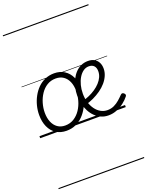

<svg xmlns="http://www.w3.org/2000/svg" viewBox="-257 -1140 1394 1771"><g transform="rotate(-20 439.5 -255.0)"><path d="M254 19Q195 19 152 -9Q109 -37 86.5 -87.5Q64 -138 64 -204Q64 -250 75.5 -295Q87 -340 109 -380.5Q131 -421 162 -452Q193 -483 234 -501Q275 -519 324 -519Q382 -519 424.5 -491.5Q467 -464 490 -414.5Q513 -365 513 -300Q513 -256 502.5 -210.5Q492 -165 470.5 -124Q449 -83 418 -51Q387 -19 346 0Q305 19 254 19ZM258 -31Q307 -31 345 -55Q383 -79 409 -118Q435 -157 448 -204Q461 -251 461 -297Q461 -349 444.5 -387.5Q428 -426 397 -447.5Q366 -469 322 -469Q274 -469 236.5 -446Q199 -423 173 -384Q147 -345 133.5 -298.5Q120 -252 120 -206Q120 -154 136.5 -114.5Q153 -75 184 -53Q215 -31 258 -31ZM667 18Q627 18 594 3.5Q561 -11 535 -37Q509 -63 491.5 -97Q474 -131 464.5 -170Q455 -209 455 -250Q455 -291 464 -330Q473 -369 490 -403.5Q507 -438 531.5 -464Q556 -490 587.5 -504.5Q619 -519 656 -519Q694 -519 719 -504Q744 -489 757 -463.5Q770 -438 770 -404Q770 -369 755.5 -335.5Q741 -302 715.5 -272.5Q690 -243 655.5 -218.5Q621 -194 580.5 -175Q540 -156 497 -145L483 -187Q519 -196 553 -211Q587 -226 616.5 -246Q646 -266 668 -290Q690 -314 702.5 -341Q715 -368 715 -398Q715 -432 697.5 -451Q680 -470 647 -470Q617 -470 592 -452Q567 -434 548.5 -403Q530 -372 520 -333Q510 -294 510 -252Q510 -206 522 -166Q534 -126 556 -95.5Q578 -65 608 -48Q638 -31 674 -31Q709 -31 738.5 -45Q768 -59 792.5 -80.5Q817 -102 837 -123Q845 -131 853 -130.5Q861 -130 869 -123Q876 -117 878.5 -109Q881 -101 874 -92Q852 -64 820 -39Q788 -14 749 2Q710 18 667 18ZM0 490H840V500H0ZM0 -20H840V0H0ZM0 -505H840V-500H0ZM0 -1010H840V-1000H0Z"/></g></svg>

Font: Playwrite ZA Guides
Style: Regular
Weight: 400
Designer: Veronika Burian, José Scaglione
Foundry: TypeTogether
Version: Version 1.003